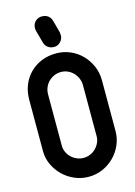

<svg xmlns="http://www.w3.org/2000/svg" viewBox="-142 -1035 783 1117"><g transform="rotate(-15 249.5 -476.0)"><path d="M304 -843V-835Q304 -833 304.5 -831.5Q305 -830 305 -828Q305 -809 293 -793.5Q281 -778 262 -773Q259 -772 254 -772H247Q229 -772 213.5 -783Q198 -794 193 -814V-813Q188 -833 182 -853Q176 -873 171 -893H172Q170 -898 170 -900V-905Q170 -926 181.5 -941Q193 -956 213 -961L212 -960Q217 -962 218 -962H221H228Q248 -962 263 -951Q278 -940 283 -920V-921ZM30 -514Q30 -560 46 -600Q62 -640 91 -669.5Q120 -699 160.5 -716Q201 -733 250 -733Q295 -733 334.5 -716Q374 -699 403.5 -669Q433 -639 450.5 -599Q468 -559 468 -513V-208Q468 -163 450.5 -123.5Q433 -84 403.5 -54.5Q374 -25 334.5 -7.5Q295 10 250 10Q206 10 166 -7Q126 -24 96 -53.5Q66 -83 48 -121.5Q30 -160 30 -202ZM144 -206Q144 -185 152.5 -166.5Q161 -148 175.5 -134Q190 -120 209 -112Q228 -104 249 -104Q270 -104 289 -112Q308 -120 322.5 -134.5Q337 -149 345.5 -167.5Q354 -186 354 -207V-514Q354 -536 345.5 -555.5Q337 -575 323 -589.5Q309 -604 290 -612.5Q271 -621 249 -621Q227 -621 208 -612.5Q189 -604 174.5 -589.5Q160 -575 152 -555.5Q144 -536 144 -514Z"/></g></svg>

Font: VDS
Style: Bold
Weight: 700
Designer: artmaker
Foundry: artmaker
Version: Version 1.000 2009 initial release